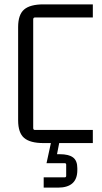

<svg xmlns="http://www.w3.org/2000/svg" viewBox="-20 -655 467 879"><path d="M283 150V99Q283 92 276 92H193L213 0H179Q118 0 90.5 -23.5Q63 -47 63 -104V-531Q63 -588 90.5 -611.5Q118 -635 179 -635H405V-575H140Q132 -575 132 -566V-69Q132 -60 140 -60H405V0H251L241 51H254Q294 51 314 65.5Q334 80 334 115V124Q334 204 245 204H180V157H276Q283 157 283 150Z"/></svg>

Font: Gemunu Libre Light
Style: Regular
Weight: 300
Designer: Puspanada Ekanayake, Sola Matas, Pathum Egodawatta, Kosala Senevirathne
Foundry: mooniak
Version: Version 1.100